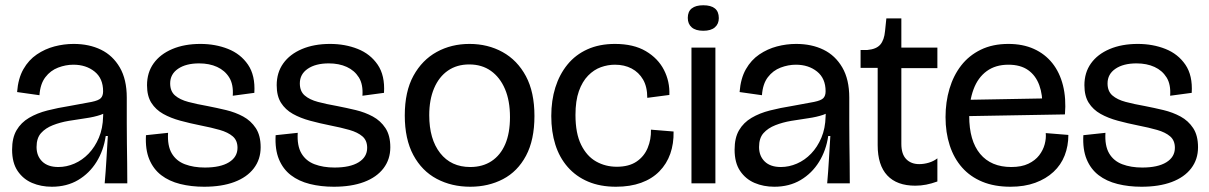

<svg xmlns="http://www.w3.org/2000/svg" viewBox="-20 -697 4598 730"><path d="M177 13Q136 13 102 -1.5Q68 -16 47 -47Q26 -78 26 -128Q26 -173 43 -202Q60 -231 90.5 -249Q121 -267 160.5 -277Q200 -287 244 -294Q301 -304 328 -309.5Q355 -315 363.5 -324Q372 -333 372 -350Q372 -399 339.5 -425Q307 -451 259 -451Q230 -451 201 -440Q172 -429 152.5 -403.5Q133 -378 130 -335L45 -347Q49 -399 69 -434Q89 -469 120 -490Q151 -511 187 -520.5Q223 -530 260 -530Q319 -530 364 -508Q409 -486 435.5 -440.5Q462 -395 462 -326V-228Q462 -190 462.5 -152Q463 -114 463.5 -76Q464 -38 464 0H378Q382 -45 384.5 -88.5Q387 -132 390 -180H382Q374 -125 347 -81.5Q320 -38 277 -12.5Q234 13 177 13ZM202 -62Q233 -62 263 -75Q293 -88 317 -113Q341 -138 356 -173.5Q371 -209 372 -254L373 -276L399 -285Q388 -269 363 -260.5Q338 -252 306 -247.5Q274 -243 241.5 -237.5Q209 -232 181 -221Q153 -210 136 -191Q119 -172 119 -138Q119 -104 140.5 -83Q162 -62 202 -62Z M756 13Q707 13 665 2.5Q623 -8 593 -31Q563 -54 547.5 -91.5Q532 -129 535 -183L619 -192Q616 -143 633 -114Q650 -85 683 -72.5Q716 -60 759 -60Q818 -60 850.5 -80Q883 -100 883 -135Q883 -163 865 -178.5Q847 -194 815.5 -203Q784 -212 743 -220Q703 -228 666 -238Q629 -248 600.5 -264Q572 -280 555.5 -306Q539 -332 539 -373Q539 -421 564 -456Q589 -491 635 -510.5Q681 -530 742 -530Q799 -530 847 -511Q895 -492 923 -451Q951 -410 947 -344L865 -333Q868 -376 851.5 -402.5Q835 -429 805.5 -442.5Q776 -456 737 -456Q687 -456 657 -435.5Q627 -415 627 -380Q627 -350 645.5 -334Q664 -318 696 -309.5Q728 -301 768 -294Q804 -287 839.5 -278.5Q875 -270 904.5 -254Q934 -238 952.5 -210Q971 -182 971 -137Q971 -91 945 -57Q919 -23 871 -5Q823 13 756 13Z M1249 13Q1200 13 1158 2.5Q1116 -8 1086 -31Q1056 -54 1040.5 -91.5Q1025 -129 1028 -183L1112 -192Q1109 -143 1126 -114Q1143 -85 1176 -72.5Q1209 -60 1252 -60Q1311 -60 1343.5 -80Q1376 -100 1376 -135Q1376 -163 1358 -178.5Q1340 -194 1308.5 -203Q1277 -212 1236 -220Q1196 -228 1159 -238Q1122 -248 1093.5 -264Q1065 -280 1048.5 -306Q1032 -332 1032 -373Q1032 -421 1057 -456Q1082 -491 1128 -510.5Q1174 -530 1235 -530Q1292 -530 1340 -511Q1388 -492 1416 -451Q1444 -410 1440 -344L1358 -333Q1361 -376 1344.5 -402.5Q1328 -429 1298.5 -442.5Q1269 -456 1230 -456Q1180 -456 1150 -435.5Q1120 -415 1120 -380Q1120 -350 1138.5 -334Q1157 -318 1189 -309.5Q1221 -301 1261 -294Q1297 -287 1332.5 -278.5Q1368 -270 1397.5 -254Q1427 -238 1445.5 -210Q1464 -182 1464 -137Q1464 -91 1438 -57Q1412 -23 1364 -5Q1316 13 1249 13Z M1768 13Q1697 13 1640.5 -17Q1584 -47 1551.5 -107.5Q1519 -168 1519 -258Q1519 -349 1552 -409Q1585 -469 1640.5 -499.5Q1696 -530 1765 -530Q1835 -530 1891 -499Q1947 -468 1979.5 -407.5Q2012 -347 2012 -256Q2012 -165 1980 -105Q1948 -45 1892.5 -16Q1837 13 1768 13ZM1768 -62Q1815 -62 1849 -84.5Q1883 -107 1901 -149Q1919 -191 1919 -252Q1919 -314 1900 -358.5Q1881 -403 1846.5 -427.5Q1812 -452 1764 -452Q1717 -452 1683 -428.5Q1649 -405 1630.5 -361.5Q1612 -318 1612 -259Q1612 -168 1653.5 -115Q1695 -62 1768 -62Z M2322 13Q2262 13 2216 -6.5Q2170 -26 2138.5 -62Q2107 -98 2091.5 -147Q2076 -196 2076 -256Q2076 -315 2091.5 -364.5Q2107 -414 2137.5 -451.5Q2168 -489 2213.5 -509.5Q2259 -530 2318 -530Q2389 -530 2435.5 -502.5Q2482 -475 2504.5 -431Q2527 -387 2525 -336L2441 -325Q2441 -367 2425 -394.5Q2409 -422 2381.5 -436.5Q2354 -451 2318 -451Q2291 -451 2264.5 -441.5Q2238 -432 2216 -409.5Q2194 -387 2181 -350.5Q2168 -314 2168 -260Q2168 -190 2189.5 -146.5Q2211 -103 2246.5 -83Q2282 -63 2325 -63Q2371 -63 2400 -82.5Q2429 -102 2442.5 -134.5Q2456 -167 2455 -204L2541 -197Q2542 -151 2528.5 -112.5Q2515 -74 2487 -45.5Q2459 -17 2417.5 -2Q2376 13 2322 13Z M2609 0V-516H2700V0ZM2654 -580Q2625 -580 2610 -593Q2595 -606 2595 -629Q2595 -653 2610 -665Q2625 -677 2654 -677Q2683 -677 2698 -665Q2713 -653 2713 -628Q2713 -606 2698 -593Q2683 -580 2654 -580Z M2924 13Q2883 13 2849 -1.5Q2815 -16 2794 -47Q2773 -78 2773 -128Q2773 -173 2790 -202Q2807 -231 2837.5 -249Q2868 -267 2907.5 -277Q2947 -287 2991 -294Q3048 -304 3075 -309.5Q3102 -315 3110.5 -324Q3119 -333 3119 -350Q3119 -399 3086.5 -425Q3054 -451 3006 -451Q2977 -451 2948 -440Q2919 -429 2899.5 -403.5Q2880 -378 2877 -335L2792 -347Q2796 -399 2816 -434Q2836 -469 2867 -490Q2898 -511 2934 -520.5Q2970 -530 3007 -530Q3066 -530 3111 -508Q3156 -486 3182.5 -440.5Q3209 -395 3209 -326V-228Q3209 -190 3209.5 -152Q3210 -114 3210.5 -76Q3211 -38 3211 0H3125Q3129 -45 3131.5 -88.5Q3134 -132 3137 -180H3129Q3121 -125 3094 -81.5Q3067 -38 3024 -12.5Q2981 13 2924 13ZM2949 -62Q2980 -62 3010 -75Q3040 -88 3064 -113Q3088 -138 3103 -173.5Q3118 -209 3119 -254L3120 -276L3146 -285Q3135 -269 3110 -260.5Q3085 -252 3053 -247.5Q3021 -243 2988.5 -237.5Q2956 -232 2928 -221Q2900 -210 2883 -191Q2866 -172 2866 -138Q2866 -104 2887.5 -83Q2909 -62 2949 -62Z M3460 9Q3390 9 3353.5 -30Q3317 -69 3317 -145V-439H3252V-507H3278Q3312 -510 3327 -527.5Q3342 -545 3345 -579L3350 -627H3407V-516H3544V-438H3407V-150Q3407 -111 3425.5 -92Q3444 -73 3475 -73Q3493 -73 3511.5 -78.5Q3530 -84 3544 -95V-7Q3522 1 3501.5 5Q3481 9 3460 9Z M3822 13Q3761 13 3715 -6Q3669 -25 3638 -60Q3607 -95 3591 -144Q3575 -193 3575 -252Q3575 -309 3590 -359.5Q3605 -410 3634.5 -448Q3664 -486 3709 -508Q3754 -530 3814 -530Q3869 -530 3911 -511Q3953 -492 3981 -457Q4009 -422 4021.5 -372.5Q4034 -323 4029 -262L3631 -255V-317L3962 -323L3943 -287Q3945 -336 3931.5 -373Q3918 -410 3889 -430.5Q3860 -451 3814 -451Q3765 -451 3731.5 -426.5Q3698 -402 3681.5 -357.5Q3665 -313 3665 -256Q3665 -162 3706.5 -112Q3748 -62 3825 -62Q3864 -62 3890 -74.5Q3916 -87 3931 -106.5Q3946 -126 3952 -148.5Q3958 -171 3956 -191L4042 -184Q4042 -142 4028 -106Q4014 -70 3985.5 -43.5Q3957 -17 3916 -2Q3875 13 3822 13Z M4320 13Q4271 13 4229 2.5Q4187 -8 4157 -31Q4127 -54 4111.5 -91.5Q4096 -129 4099 -183L4183 -192Q4180 -143 4197 -114Q4214 -85 4247 -72.5Q4280 -60 4323 -60Q4382 -60 4414.5 -80Q4447 -100 4447 -135Q4447 -163 4429 -178.5Q4411 -194 4379.5 -203Q4348 -212 4307 -220Q4267 -228 4230 -238Q4193 -248 4164.5 -264Q4136 -280 4119.5 -306Q4103 -332 4103 -373Q4103 -421 4128 -456Q4153 -491 4199 -510.5Q4245 -530 4306 -530Q4363 -530 4411 -511Q4459 -492 4487 -451Q4515 -410 4511 -344L4429 -333Q4432 -376 4415.5 -402.5Q4399 -429 4369.5 -442.5Q4340 -456 4301 -456Q4251 -456 4221 -435.5Q4191 -415 4191 -380Q4191 -350 4209.5 -334Q4228 -318 4260 -309.5Q4292 -301 4332 -294Q4368 -287 4403.5 -278.5Q4439 -270 4468.5 -254Q4498 -238 4516.5 -210Q4535 -182 4535 -137Q4535 -91 4509 -57Q4483 -23 4435 -5Q4387 13 4320 13Z"/></svg>

Font: Bricolage Grotesque 96pt
Style: Regular
Weight: 400
Version: Version 1.001;gftools[0.9.33.dev8+g029e19f]